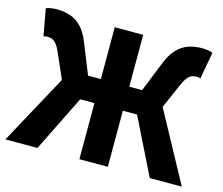

<svg xmlns="http://www.w3.org/2000/svg" viewBox="-95 -789 1066 916"><g transform="rotate(15 437.5 -331.5)"><path d="M1.8 0 188.7 -343.8 134.7 -466.8Q124.6 -490.4 114.3 -503Q104 -515.7 93.2 -520.5Q82.4 -525.2 70 -525.2Q64.4 -525.2 58.9 -524.2Q53.4 -523.2 50 -521.2L25.9 -654.1Q35.8 -658.6 50.4 -660.8Q65 -663.1 79.2 -663.1Q114.7 -663.1 145.5 -652.8Q176.3 -642.6 200.9 -617Q225.4 -591.4 243.5 -546L303.9 -395.7H367.2V-651.8H507.6V-395.7H570.9L631.3 -546Q649.4 -591.4 674.3 -617Q699.2 -642.6 729.6 -652.8Q760 -663.1 795.6 -663.1Q810.6 -663.1 825.3 -660.8Q839.9 -658.6 848.9 -654.1L824.7 -521.2Q821.6 -523.2 816.1 -524.2Q810.6 -525.2 804.7 -525.2Q792.4 -525.2 781.6 -520.5Q770.8 -515.7 760.5 -503Q750.2 -490.4 740 -466.8L686.1 -343.8L873 0H714.7L577.8 -277H507.6V0H367.2V-277H296.9L160.1 0Z"/></g></svg>

Font: Source Sans 3
Style: Regular
Weight: 200
Designer: Paul D. Hunt
Foundry: Adobe
Version: Version 3.046;hotconv 1.0.118;makeotfexe 2.5.65603